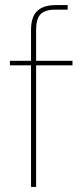

<svg xmlns="http://www.w3.org/2000/svg" viewBox="-20 -735 330 755"><path d="M102 0V-618Q102 -648 111 -669.5Q120 -691 141.5 -703Q163 -715 200 -715H246V-697H196Q157 -697 139.5 -679Q122 -661 122 -618V0ZM19 -478V-496H265V-478Z"/></svg>

Font: DM Sans 28pt Thin
Style: Regular
Weight: 250
Version: Version 4.004;gftools[0.9.30]